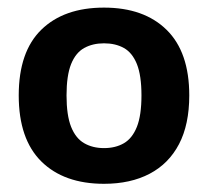

<svg xmlns="http://www.w3.org/2000/svg" viewBox="-20 -768 533 492"><path d="M246.5 -297Q144 -297 86 -354.2Q28 -411.5 28 -523.5Q28 -635.5 86 -692Q144 -748.5 246.5 -748.5Q349 -748.5 407 -691.5Q465 -634.5 465 -523.5Q465 -449 438.8 -398.8Q412.5 -348.5 363.5 -322.8Q314.5 -297 246.5 -297ZM246.5 -388.5Q276 -388.5 297.5 -401Q319 -413.5 330.8 -443Q342.5 -472.5 342.5 -523.5Q342.5 -574.5 330.8 -603.8Q319 -633 297.5 -645Q276 -657 246.5 -657Q217.5 -657 195.8 -645Q174 -633 162.2 -603.8Q150.5 -574.5 150.5 -523.5Q150.5 -472.5 162.2 -443Q174 -413.5 195.8 -401Q217.5 -388.5 246.5 -388.5Z"/></svg>

Font: Encode Sans Condensed Thin SemiBold
Style: Regular
Weight: 600
Version: Version 3.002